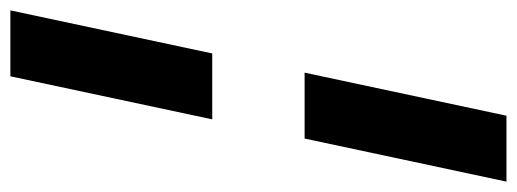

<svg xmlns="http://www.w3.org/2000/svg" viewBox="-374 -519 996 370"><g transform="rotate(-90 124.0 -334.0)"><path d="M162 -812H289L206 -423H79ZM42 -245H169L86 144H-41Z"/></g></svg>

Font: Prompt Medium
Style: Italic
Weight: 500
Italic angle: -12°
Designer: Katatrad Team
Foundry: CadsonDemak
Version: Version 1.001